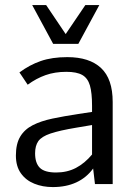

<svg xmlns="http://www.w3.org/2000/svg" viewBox="-20 -740 529 772"><path d="M192.4 12.2Q151.4 12.2 117.7 -1.5Q84 -15.1 64 -43.2Q43.9 -71.3 43.9 -114.7Q43.9 -161.6 61.3 -190.7Q78.6 -219.7 111.6 -236.6Q144.5 -253.4 190.9 -263.2Q237.3 -272.9 294.9 -281.7L350.1 -290V-314.9Q350.1 -366.7 341.6 -396.2Q333 -425.8 310.8 -438.5Q288.6 -451.2 246.6 -451.2Q200.7 -451.2 163.3 -438Q126 -424.8 91.3 -399.4Q91.3 -399.4 86.2 -407Q81.1 -414.6 74.7 -424.3Q68.4 -434.1 63.2 -441.4Q58.1 -448.7 58.1 -448.7Q98.6 -479 143.8 -494.6Q189 -510.3 250.5 -510.3Q339.4 -510.3 386.2 -466.6Q433.1 -422.9 433.1 -330.1V0H361.8L354.5 -62.5Q328.1 -25.9 287.1 -6.8Q246.1 12.2 192.4 12.2ZM205.6 -46.4Q250 -46.4 285.4 -64.9Q320.8 -83.5 350.1 -118.7V-237.3L286.6 -226.6Q218.8 -215.3 182.9 -203.1Q147 -190.9 134 -172.4Q121.1 -153.8 121.1 -123.5Q121.1 -84.5 140.1 -65.4Q159.2 -46.4 205.6 -46.4ZM193.8 -563.5 109.4 -719.7H165.5L244.1 -603L323.2 -719.7H379.4L294.9 -563.5Z"/></svg>

Font: Pontano Sans
Style: Regular
Weight: 400
Designer: Vernon Adams
Foundry: Vernon Adams
Version: Version 2.001